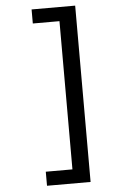

<svg xmlns="http://www.w3.org/2000/svg" viewBox="-63 -863 627 1062"><g transform="rotate(-5 250.0 -331.5)"><path d="M154 158V80H302V-743H154V-821H396V158Z"/></g></svg>

Font: Panamera Medium
Style: Regular
Weight: 500
Designer: Bastien Sozeau
Foundry: NBR — Bastien Sozeau
Version: Version 3.002; ttfautohint (v1.8.4.7-5d5b);gftools[0.9.33]